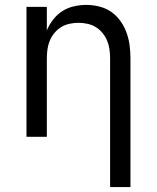

<svg xmlns="http://www.w3.org/2000/svg" viewBox="-20 -558 640 783"><path d="M429 205V-320Q429 -338 426.5 -356.5Q424 -375 417 -392Q410 -409 398 -423.5Q386 -438 370.5 -447.5Q355 -457 336.5 -461Q318 -465 300 -465Q282 -465 263.5 -461Q245 -457 229.5 -447.5Q214 -438 202 -423.5Q190 -409 183 -392Q176 -375 173.5 -356.5Q171 -338 171 -320V0H88V-530H171V-434Q181 -458 197 -478.5Q213 -499 234 -512.5Q255 -526 280.5 -532Q306 -538 332 -538Q358 -538 384.5 -531.5Q411 -525 433 -510Q455 -495 471 -472.5Q487 -450 496 -425Q505 -400 508.5 -373.5Q512 -347 512 -320V205Z"/></svg>

Font: Iosevka Curly Extended
Style: Regular
Weight: 400
Width: 7
Monospace: yes
Designer: Belleve Invis
Foundry: Belleve Invis
Version: Version 11.1.0; ttfautohint (v1.8.3)